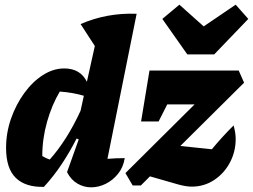

<svg xmlns="http://www.w3.org/2000/svg" viewBox="-20 -794 1083 822"><path d="M486 -752H487V-751ZM168 6Q89 8 47.5 -32.5Q6 -73 6 -161Q6 -225 27 -285.5Q48 -346 83.5 -395Q119 -444 163.5 -472.5Q208 -501 255 -501Q324 -501 352 -444L386 -597L325 -691Q438 -740 565 -735L440 -114Q476 -117 514 -117Q508 -78 485.5 -50Q463 -22 432.5 -7Q402 8 370 8Q339 8 311.5 -8Q284 -24 267 -57L317 -197L308 -201Q279 -144 245 -92.5Q211 -41 168 6ZM161 -126Q177 -116 193 -111Q267 -194 325 -320L339 -384Q292 -398 236 -402Q202 -345 181.5 -272.5Q161 -200 161 -126ZM548 0 517 -53 813 -347H696L659 -274H584L620 -492H1002L1025 -440L752 -169L887 -155Q929 -206 980 -257Q989 -226 989 -199Q989 -145 964.5 -98.5Q940 -52 897 -23.5Q854 5 801 5Q777 5 744 -4L622 -39L583 0ZM782 -561 675 -713 748 -774 852 -681 989 -774 1043 -713 897 -561Z"/></svg>

Font: Piazzolla ExtraBold
Style: Italic
Weight: 800
Italic angle: -11.3°
Designer: Juan Pablo del Peral
Foundry: Huerta Tipografica
Version: Version 1.330